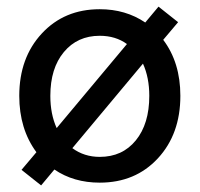

<svg xmlns="http://www.w3.org/2000/svg" viewBox="-20 -541 602 579"><path d="M44.9 -28.8 89.8 -82Q38.1 -151.9 38.1 -252Q38.1 -366.7 106 -439.9Q173.8 -513.2 280.8 -513.2Q358.9 -513.2 418 -473.1L458 -521L517.1 -474.1L472.2 -420.9Q523.9 -352.5 523.9 -252Q523.9 -136.7 456.1 -63.5Q388.2 9.8 280.8 9.8Q202.1 9.8 144 -29.8L104 18.1ZM131.8 -252Q131.8 -196.8 150.9 -154.8L362.8 -408.2Q328.6 -433.1 280.8 -433.1Q213.4 -433.1 172.6 -384Q131.8 -335 131.8 -252ZM430.2 -252Q430.2 -307.1 411.1 -349.1L198.2 -94.2Q233.9 -67.9 280.8 -67.9Q349.1 -67.9 389.6 -117.7Q430.2 -167.5 430.2 -252Z"/></svg>

Font: LT Superior Med
Style: Regular
Weight: 500
Designer: Daniel Lyons
Foundry: LyonsType
Version: Version 1.000